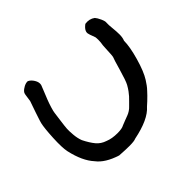

<svg xmlns="http://www.w3.org/2000/svg" viewBox="-141 -809 1011 1011"><g transform="rotate(-45 365.0 -303.0)"><path d="M303 7Q275 7 230 4Q151 -21 117 -66Q73 -114 53 -205Q46 -238 49.5 -307.5Q53 -377 60 -407Q60 -410 79 -466.5Q98 -523 101 -530Q102 -534 103.5 -547Q105 -560 107 -571.5Q109 -583 113 -587Q122 -598 137.5 -606Q153 -614 166 -613Q182 -606 194 -586.5Q206 -567 202 -549Q200 -543 189.5 -517.5Q179 -492 171 -471.5Q163 -451 156 -428Q149 -405 148 -395Q147 -387 141.5 -346.5Q136 -306 135 -290Q134 -274 136.5 -244.5Q139 -215 148 -192Q167 -154 186.5 -130.5Q206 -107 237 -97Q266 -85 307 -85Q341 -85 356 -94Q366 -98 382.5 -104.5Q399 -111 409 -114.5Q419 -118 430.5 -125.5Q442 -133 450 -142Q457 -149 468.5 -160.5Q480 -172 487 -179.5Q494 -187 503.5 -200Q513 -213 522 -229Q533 -249 551 -312Q569 -375 574 -386Q576 -394 577.5 -434Q579 -474 582 -485Q584 -505 582 -523Q582 -525 575.5 -541.5Q569 -558 569 -561Q559 -586 594 -612Q627 -617 651 -599Q660 -589 669.5 -568Q679 -547 677 -537Q676 -522 679 -495Q682 -468 682 -445Q682 -422 675 -405Q675 -361 654.5 -289Q634 -217 610 -179Q601 -165 593 -154Q585 -143 573.5 -131Q562 -119 557.5 -114Q553 -109 536.5 -93.5Q520 -78 515 -74Q471 -23 352 1Q340 7 303 7Z"/></g></svg>

Font: Excalifont
Style: Regular
Weight: 400
Designer: Your Own Font Foundry (Virgil); Ján Filípek / DizajnDesign (Excalifont, modifications)
Foundry: Your Own Font Foundry (Virgil); Ján Filípek / DizajnDesign (Excalifont, modifications)
Version: Version 1.000;Glyphs 3.2 (3227)